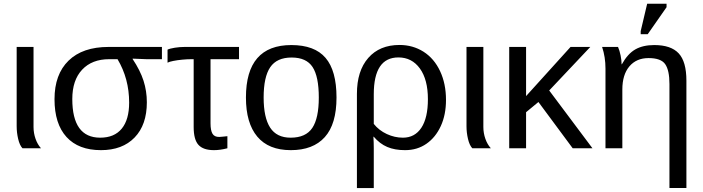

<svg xmlns="http://www.w3.org/2000/svg" viewBox="-20 -773 3664 1001"><path d="M97.2 0Q82.5 -15.6 74.7 -48.6Q66.9 -81.5 66.9 -115.2V-528.3H154.8V-110.8Q154.8 -79.1 165.3 -49.3Q175.8 -19.5 193.8 0Z M745.6 -239.7Q745.6 -122.1 681.9 -56.2Q618.2 9.8 506.3 9.8Q389.2 9.8 326.7 -58.8Q264.2 -127.4 264.2 -255.9Q264.2 -385.3 337.4 -456.8Q410.6 -528.3 546.4 -528.3H824.2V-464.4H743.7L671.4 -467.3V-465.3Q710.9 -406.2 728.3 -352.1Q745.6 -297.9 745.6 -239.7ZM653.3 -238.3Q653.3 -362.8 592.8 -464.4H549.3Q459.5 -464.4 408.2 -409.7Q356.9 -355 356.9 -256.8Q356.9 -55.2 502.4 -55.2Q576.2 -55.2 614.7 -102.3Q653.3 -149.4 653.3 -238.3Z M976.6 -464.4Q955.1 -464.4 929.7 -461.9Q904.3 -459.5 883.3 -455.3Q862.3 -451.2 853.5 -446.3V-514.2Q865.2 -520 891.4 -524.2Q917.5 -528.3 942.9 -528.3H1226.1V-464.4H1077.6V-129.9Q1077.6 -92.8 1087.9 -75.7Q1098.1 -58.6 1123.5 -59.1Q1134.3 -59.6 1144.5 -60.8Q1154.8 -62 1165.5 -63V0Q1127.4 9.8 1095.7 9.8Q1039.6 9.8 1014.6 -17.8Q989.7 -45.4 989.7 -110.8V-464.4Z M1734.4 -264.6Q1734.4 -126 1673.3 -58.1Q1612.3 9.8 1496.1 9.8Q1380.4 9.8 1321.3 -60.8Q1262.2 -131.3 1262.2 -264.6Q1262.2 -538.1 1499 -538.1Q1620.1 -538.1 1677.2 -471.4Q1734.4 -404.8 1734.4 -264.6ZM1642.1 -264.6Q1642.1 -374 1609.6 -423.6Q1577.1 -473.1 1500.5 -473.1Q1423.3 -473.1 1388.9 -422.6Q1354.5 -372.1 1354.5 -264.6Q1354.5 -160.2 1388.4 -107.7Q1422.4 -55.2 1495.1 -55.2Q1574.2 -55.2 1608.2 -106Q1642.1 -156.7 1642.1 -264.6Z M2305.2 -252Q2305.2 -174.8 2278.1 -115.7Q2251 -56.6 2203.1 -23.4Q2155.3 9.8 2091.8 9.8Q2038.1 9.8 1999 -6.8Q1960 -23.4 1928.7 -60.1H1926.8Q1927.7 -45.4 1928.2 -30.5Q1928.7 -15.6 1928.7 0V207.5H1840.8V-283.7Q1840.8 -403.3 1899.9 -470.9Q1959 -538.6 2063 -538.6Q2132.3 -538.6 2188 -503.4Q2243.7 -467.8 2274.4 -402.1Q2305.2 -336.4 2305.2 -252ZM2210.9 -255.9Q2210.9 -357.9 2169.2 -415.8Q2127.4 -473.6 2057.1 -473.6Q1928.7 -473.6 1928.7 -281.7V-127Q1955.6 -93.3 1996.6 -74.2Q2037.6 -55.2 2080.6 -55.2Q2142.6 -55.2 2176.8 -106.9Q2210.9 -158.7 2210.9 -255.9Z M2442.4 0Q2427.7 -15.6 2419.9 -48.6Q2412.1 -81.5 2412.1 -115.2V-528.3H2500V-110.8Q2500 -79.1 2510.5 -49.3Q2521 -19.5 2539.1 0Z M2722.7 -188V0H2634.8V-528.3H2722.7V-272L2954.6 -528.3H3057.6L2843.3 -301.3L3068.8 0H2965.8L2787.1 -241.2Z M3558.6 -352.1V207H3470.2V-335Q3470.2 -406.2 3448.2 -438.2Q3426.3 -470.2 3361.3 -470.2Q3297.9 -470.2 3261.2 -426.8Q3224.6 -383.3 3224.6 -306.2V0H3136.7V-415.5Q3136.7 -475.6 3119.1 -528.3H3202.1Q3210.4 -509.3 3215.6 -483.6Q3220.7 -458 3220.7 -438H3222.2Q3252.4 -492.7 3292.2 -515.4Q3332 -538.1 3391.1 -538.1Q3478 -538.1 3518.3 -494.9Q3558.6 -451.7 3558.6 -352.1ZM3455.1 -735.4 3356.9 -594.7H3320.3V-610.8L3354 -753.4H3455.1Z"/></svg>

Font: Arimo
Style: Regular
Weight: 400
Designer: Steve Matteson
Foundry: Monotype Imaging Inc.
Version: Version 1.33